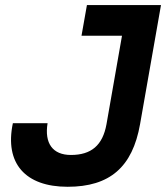

<svg xmlns="http://www.w3.org/2000/svg" viewBox="-20 -713 643 743"><path d="M241.7 9.8C404.8 9.8 492.7 -66.4 522 -232.4L603 -693.4H316.4L295.4 -574.7H452.1L392.1 -232.4C377.4 -150.4 333 -113.3 254.4 -113.3C183.6 -113.3 151.4 -158.7 164.1 -236.3H29.8C-2.9 -80.6 78.1 9.8 241.7 9.8Z"/></svg>

Font: Cascadia Code NF
Style: Bold Italic
Weight: 700
Italic angle: -10°
Monospace: yes
Designer: Aaron Bell
Foundry: Saja Typeworks
Version: Version 2404.023